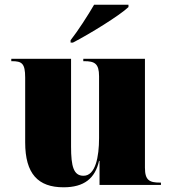

<svg xmlns="http://www.w3.org/2000/svg" viewBox="-20 -786 731 816"><path d="M280 -615V-605H290C360 -641 490 -721 526 -756V-766H380C354 -721 310 -653 280 -615ZM250 10C338 10 384 -28 401 -102H403V0H664V-10H660C616 -10 596 -19 596 -73V-536H334V-526H338C382 -526 401 -516 401 -462V-199C401 -120 386 -39 335 -39C293 -39 282 -78 282 -163V-536H28V-526H30C73 -526 87 -517 87 -456V-181C87 -47 142 10 250 10Z"/></svg>

Font: Noto Serif Display Black
Style: Regular
Weight: 900
Designer: Monotype Design Team
Foundry: Monotype Imaging Inc.
Version: Version 2.009